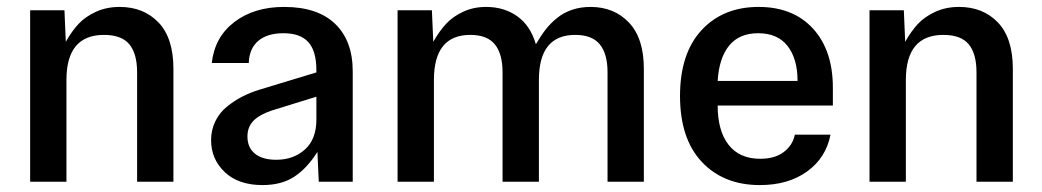

<svg xmlns="http://www.w3.org/2000/svg" viewBox="-20 -530 3038 560"><path d="M67.9 0V-500H168L171.9 -408.2Q189.9 -439.9 209.5 -460.7Q229 -481.4 259.8 -495.6Q290.5 -509.8 329.1 -509.8Q398.9 -509.8 442.4 -464.4Q485.8 -418.9 485.8 -329.1V0H379.9V-318.8Q379.9 -373.5 357.2 -400.9Q334.5 -428.2 283.2 -428.2Q173.8 -428.2 173.8 -296.9V0Z M745.6 9.8Q675.3 9.8 635.5 -28.1Q595.7 -65.9 595.7 -121.1Q595.7 -150.9 607.9 -176Q620.1 -201.2 641.4 -218.5Q662.6 -235.8 685.8 -247.8Q709 -259.8 735.8 -268.1L902.8 -318.8V-325.2Q902.8 -380.9 879.4 -407Q856 -433.1 806.6 -433.1Q759.8 -433.1 733.4 -410.9Q707 -388.7 705.6 -346.2H597.7Q606 -421.9 663.6 -465.8Q721.2 -509.8 808.6 -509.8Q906.2 -509.8 957.5 -460.4Q1008.8 -411.1 1008.8 -321.8V0H909.7L905.8 -86.9Q875.5 -39.1 838.4 -14.6Q801.3 9.8 745.6 9.8ZM701.7 -131.8Q701.7 -99.6 723.6 -81.8Q745.6 -64 785.6 -64Q835.9 -64 869.4 -94Q902.8 -124 902.8 -181.2V-248L773.9 -208Q737.8 -196.3 719.7 -178.2Q701.7 -160.2 701.7 -131.8Z M1139.6 0V-500H1239.7L1243.7 -408.2Q1261.7 -439.5 1281 -460.4Q1300.3 -481.4 1330.6 -495.6Q1360.8 -509.8 1397.9 -509.8Q1450.2 -509.8 1488.5 -482.7Q1526.9 -455.6 1543 -400.9Q1557.1 -425.3 1571.3 -443.6Q1585.4 -461.9 1604.7 -477.5Q1624 -493.2 1648.7 -501.5Q1673.3 -509.8 1702.6 -509.8Q1771 -509.8 1814.5 -464.1Q1857.9 -418.5 1857.9 -329.1V0H1752V-318.8Q1752 -373 1729.5 -400.6Q1707 -428.2 1657.7 -428.2Q1551.8 -428.2 1551.8 -296.9V0H1445.8V-318.8Q1445.8 -373 1423.3 -400.6Q1400.9 -428.2 1351.6 -428.2Q1245.6 -428.2 1245.6 -296.9V0Z M2196.3 9.8Q2090.3 9.8 2026.9 -57.9Q1963.4 -125.5 1963.4 -250Q1963.4 -374 2026.1 -441.9Q2088.9 -509.8 2192.4 -509.8Q2293.5 -509.8 2351.3 -446.5Q2409.2 -383.3 2409.2 -273.9V-222.2H2073.2Q2073.2 -148.4 2105 -107.7Q2136.7 -66.9 2197.3 -66.9Q2240.2 -66.9 2266.1 -86.7Q2292 -106.4 2298.3 -137.2H2402.3Q2389.2 -69.8 2334.2 -30Q2279.3 9.8 2196.3 9.8ZM2073.2 -293.9H2306.2Q2306.2 -358.4 2277.1 -395.8Q2248 -433.1 2191.4 -433.1Q2136.2 -433.1 2106.7 -397Q2077.1 -360.8 2073.2 -293.9Z M2516.1 0V-500H2616.2L2620.1 -408.2Q2638.2 -439.9 2657.7 -460.7Q2677.2 -481.4 2708 -495.6Q2738.8 -509.8 2777.3 -509.8Q2847.2 -509.8 2890.6 -464.4Q2934.1 -418.9 2934.1 -329.1V0H2828.1V-318.8Q2828.1 -373.5 2805.4 -400.9Q2782.7 -428.2 2731.4 -428.2Q2622.1 -428.2 2622.1 -296.9V0Z"/></svg>

Font: TASA Orbiter Text Medium
Style: Regular
Weight: 500
Designer: Weizhong Zhang
Version: Version 1.000;Glyphs 3.1.2 (3151)